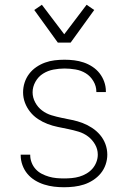

<svg xmlns="http://www.w3.org/2000/svg" viewBox="-20 -779 540 807"><path d="M249 8Q228 8 207 5.5Q186 3 165.5 -3.5Q145 -10 127 -21Q109 -32 95.5 -48Q82 -64 74.5 -84.5Q67 -105 67 -126V-129H107V-127Q107 -111 113 -95.5Q119 -80 130 -68Q141 -56 155.5 -48.5Q170 -41 185.5 -36.5Q201 -32 217 -30.5Q233 -29 249 -29Q265 -29 281.5 -30.5Q298 -32 313.5 -36.5Q329 -41 343.5 -49.5Q358 -58 368.5 -70Q379 -82 385 -97.5Q391 -113 391 -129Q391 -152 379.5 -172Q368 -192 350 -205.5Q332 -219 310.5 -225.5Q289 -232 267 -236.5Q245 -241 223 -245.5Q201 -250 180 -258Q159 -266 140 -278.5Q121 -291 107 -308.5Q93 -326 85 -347Q77 -368 77 -391Q77 -412 83.5 -432Q90 -452 102.5 -468.5Q115 -485 132.5 -497Q150 -509 169.5 -516Q189 -523 209.5 -525.5Q230 -528 251 -528Q272 -528 292 -525.5Q312 -523 331.5 -516.5Q351 -510 368.5 -498.5Q386 -487 398.5 -471Q411 -455 418 -435.5Q425 -416 425 -395V-392H385V-394Q385 -417 372.5 -438Q360 -459 340.5 -471Q321 -483 297.5 -487Q274 -491 251 -491Q228 -491 204.5 -486.5Q181 -482 161 -469.5Q141 -457 129 -435.5Q117 -414 117 -391Q117 -369 128 -348.5Q139 -328 157 -314.5Q175 -301 196.5 -294.5Q218 -288 240 -283.5Q262 -279 284 -274.5Q306 -270 327 -262Q348 -254 367 -241.5Q386 -229 400.5 -212Q415 -195 423 -173.5Q431 -152 431 -129Q431 -108 424 -87.5Q417 -67 403.5 -50.5Q390 -34 371.5 -22Q353 -10 333 -3.5Q313 3 291.5 5.5Q270 8 249 8ZM223 -600 124 -737 156 -759 250 -635 344 -759 376 -737 277 -600Z"/></svg>

Font: Iosevka Curly Extralight
Style: Regular
Weight: 200
Monospace: yes
Designer: Belleve Invis
Foundry: Belleve Invis
Version: Version 22.1.2; ttfautohint (v1.8.4)